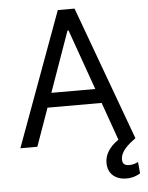

<svg xmlns="http://www.w3.org/2000/svg" viewBox="-61 -776 799 1039"><g transform="rotate(-5 338.0 -257.0)"><path d="M117.9 0 191.1 -206H485.1L558.2 0C504.6 36.6 483 78.5 483 119.3C483 180.4 525.6 213.1 583.8 213.1C617.9 213.1 643.5 201.7 659.1 191.8L653.4 129.3C643.5 134.9 626.4 142 605.1 142C576.7 142 568.2 129.3 568.2 108C568.2 65.3 608 31.2 650.6 0L383.5 -727.3H292.6L25.6 0ZM218.8 -284.1 335.2 -612.2H340.9L457.4 -284.1Z"/></g></svg>

Font: Magic Ui Pro
Style: Regular
Weight: 400
Designer: Stefan Endress, Andreas Faust
Version: Version 1.000;FEAKit 1.0